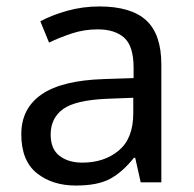

<svg xmlns="http://www.w3.org/2000/svg" viewBox="-20 -565 601 595"><path d="M288 -545Q386 -545 433 -502Q480 -459 480 -365V0H416L399 -76H395Q360 -32 321.5 -11Q283 10 215 10Q142 10 94 -28.5Q46 -67 46 -149Q46 -229 109 -272.5Q172 -316 303 -320L394 -323V-355Q394 -422 365 -448Q336 -474 283 -474Q241 -474 203 -461.5Q165 -449 132 -433L105 -499Q140 -518 188 -531.5Q236 -545 288 -545ZM314 -259Q214 -255 175.5 -227Q137 -199 137 -148Q137 -103 164.5 -82Q192 -61 235 -61Q303 -61 348 -98.5Q393 -136 393 -214V-262Z"/></svg>

Font: Noto Sans Pahawh Hmong
Style: Regular
Weight: 400
Designer: Monotype Design Team
Foundry: Monotype Imaging Inc.
Version: Version 2.001; ttfautohint (v1.8.4.7-5d5b)